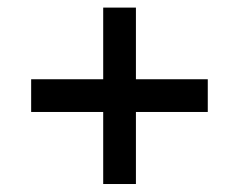

<svg xmlns="http://www.w3.org/2000/svg" viewBox="-20 -606 614 493"><path d="M245 -133.5V-318.5H60V-402.5H245V-586.5H329V-402.5H513.5V-318.5H329V-133.5Z"/></svg>

Font: Manrope KiralyPet SmBd KiralyPet
Style: Regular
Weight: 600
Designer: Mikhail Sharanda
Foundry: Mikhail Sharanda
Version: Version 4.502